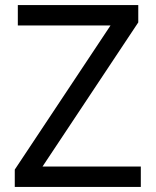

<svg xmlns="http://www.w3.org/2000/svg" viewBox="-20 -734 612 754"><path d="M533 0H38V-68L414 -634H50V-714H523V-646L147 -80H533Z"/></svg>

Font: Noto Sans Avestan
Style: Regular
Weight: 400
Designer: Monotype Design Team
Foundry: Monotype Imaging Inc.
Version: Version 2.003; ttfautohint (v1.8.4.7-5d5b)